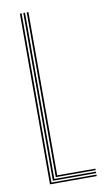

<svg xmlns="http://www.w3.org/2000/svg" viewBox="-90 -843 479 886"><g transform="rotate(-10 149.0 -400.0)"><path d="M70 0V-800H78V-7H289V0ZM86 -14V-800H94V-21H289V-14ZM102 -28V-800H110V-35H289V-28Z"/></g></svg>

Font: Big Shoulders Inline Text SC Thin
Style: Regular
Weight: 100
Designer: Patric King
Foundry: XO Type Co
Version: Version 2.002